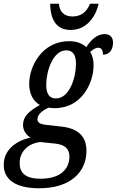

<svg xmlns="http://www.w3.org/2000/svg" viewBox="-62 -766 624 1026"><path d="M316 -606C397 -606 448 -671 465 -746H419C400 -698 367 -678 325 -678C284 -678 256 -700 253 -746H206C208 -657 241 -606 316 -606ZM148 240C317 240 400 151 400 40C400 -39 353 -79 271 -89L182 -99C157 -102 138 -109 138 -129C138 -157 171 -179 199 -191C208 -189 219 -188 230 -188C375 -188 438 -323 438 -417C438 -445 432 -470 420 -489C433 -499 446 -511 463 -511C481 -511 489 -495 488 -474C530 -474 542 -510 542 -539C542 -565 527 -584 497 -584C457 -584 424 -553 399 -514C376 -536 343 -546 307 -546C164 -546 94 -413 94 -318C94 -265 115 -225 151 -205C88 -170 61 -141 61 -98C61 -67 80 -43 101 -31C29 -15 -42 31 -42 115C-42 191 17 240 148 240ZM237 -240C205 -240 185 -260 185 -313C185 -382 219 -497 292 -497C326 -497 344 -475 344 -424C344 -355 311 -240 237 -240ZM155 189C70 189 43 155 43 105C43 45 87 1 152 -7L230 1C286 6 309 31 309 70C309 133 266 189 155 189Z"/></svg>

Font: Noto Serif Condensed Medium
Style: Italic
Weight: 500
Width: 3
Italic angle: -12°
Designer: Monotype Design Team
Foundry: Monotype Imaging Inc.
Version: Version 2.013